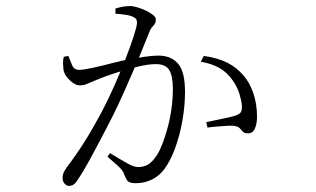

<svg xmlns="http://www.w3.org/2000/svg" viewBox="-20 -567 1040 632"><path d="M342 -63Q373 -44 397 -30.5Q421 -17 434 -17Q452 -17 466.5 -25Q481 -33 497 -57Q506 -71 515 -94.5Q524 -118 532 -147.5Q540 -177 544.5 -209.5Q549 -242 549 -275Q549 -317 537 -336.5Q525 -356 493 -356Q468 -356 431 -347Q394 -338 359 -326.5Q324 -315 305 -307Q280 -297 268 -291.5Q256 -286 242 -286Q232 -286 220.5 -294Q209 -302 200 -313.5Q191 -325 189 -337Q188 -345 187.5 -357.5Q187 -370 190 -380L205 -383Q211 -367 217.5 -352Q224 -337 240 -337Q254 -337 284 -343.5Q314 -350 348.5 -359Q383 -368 412 -373Q428 -376 455 -380Q482 -384 501 -384Q543 -384 566 -357.5Q589 -331 589 -265Q589 -219 580.5 -170.5Q572 -122 556.5 -79.5Q541 -37 520 -9Q504 12 480 24Q456 36 427 36Q405 36 399 27.5Q393 19 388 5Q386 -1 381.5 -7Q377 -13 366 -23Q355 -33 334 -51ZM360 -522V-539Q370 -542 382 -544.5Q394 -547 408 -547Q419 -547 433.5 -542.5Q448 -538 461.5 -531.5Q475 -525 484 -517.5Q493 -510 493 -503Q493 -490 484.5 -482Q476 -474 471 -460Q463 -441 450.5 -409.5Q438 -378 421.5 -340Q405 -302 387 -261.5Q369 -221 350 -183Q334 -151 318.5 -122Q303 -93 289 -66.5Q275 -40 262 -17.5Q249 5 237 23Q229 36 222 40.5Q215 45 207 45Q200 45 193 38Q186 31 186 18Q186 9 189 2Q192 -5 199 -15Q230 -56 257 -98.5Q284 -141 317 -203Q336 -239 356 -284Q376 -329 393 -372.5Q410 -416 420.5 -449Q431 -482 431 -492Q431 -498 429 -502.5Q427 -507 419 -511Q410 -516 392 -518.5Q374 -521 360 -522ZM641 -364 651 -383Q698 -376 728.5 -360.5Q759 -345 781 -319Q801 -297 813.5 -261.5Q826 -226 826 -182Q826 -160 819 -144Q812 -128 796 -128Q785 -128 780 -133Q775 -138 770 -144Q765 -150 754 -152Q746 -154 729.5 -153Q713 -152 694.5 -150.5Q676 -149 663 -147L659 -165Q673 -168 692.5 -172Q712 -176 730.5 -180Q749 -184 759 -188Q771 -193 774 -200Q777 -207 776 -221Q775 -235 768 -258.5Q761 -282 744 -305Q728 -328 703.5 -342.5Q679 -357 641 -364Z"/></svg>

Font: Noto Serif KR
Style: Regular
Weight: 200
Designer: Ryoko NISHIZUKA 西塚涼子 (kana & ideographs); Frank Grießhammer (Latin, Greek & Cyrillic); Wenlong ZHANG 张文龙 (bopomofo); San
Foundry: Adobe
Version: Version 2.001;hotconv 1.1.0;makeotfexe 2.6.0